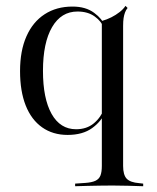

<svg xmlns="http://www.w3.org/2000/svg" viewBox="-20 -449 534 655"><path d="M210.5 11.3Q160.5 11.3 123.8 -14.5Q87.1 -40.3 67.7 -89.1Q48.4 -137.9 48.4 -206.5Q48.4 -275.8 70.2 -325Q91.9 -374.2 132.3 -400.4Q172.6 -426.6 227.4 -426.6Q272.6 -426.6 301.2 -405.2Q329.8 -383.9 335.5 -362.9L332.3 -355.6Q326.6 -375.8 303.2 -392.7Q279.8 -409.7 244.4 -409.7Q188.7 -409.7 157.7 -356.5Q126.6 -303.2 126.6 -207.3Q126.6 -112.9 156 -60.5Q185.5 -8.1 239.5 -8.1Q275.8 -8.1 300 -28.2Q324.2 -48.4 336.3 -79.8L338.7 -66.9Q326.6 -35.5 294.4 -12.1Q262.1 11.3 210.5 11.3ZM363.7 183.9Q341.9 183.9 320.6 184.3Q299.2 184.7 279 185.1Q258.9 185.5 236.3 186.3V177.4L271 175Q293.5 173.4 305.6 167.7Q317.7 162.1 322.6 150Q327.4 137.9 327.4 116.9V-206.5H400V116.9Q400 147.6 412.1 160.5Q424.2 173.4 454.8 175.8L468.5 177.4V186.3Q441.9 185.5 416.9 184.7Q391.9 183.9 363.7 183.9ZM327.4 -206.5V-414.5V-377.4Q344.4 -382.3 359.7 -389.9Q375 -397.6 387.9 -407.7Q400.8 -417.7 408.1 -429L415.3 -421.8Q409.7 -415.3 406.5 -406.5Q403.2 -397.6 401.6 -387.1Q400 -376.6 400 -360.5V-206.5Z"/></svg>

Font: Playfair 144pt SemiCondensed Light
Style: Regular
Weight: 300
Width: 4
Designer: Claus Eggers Sørensen
Foundry: Claus Eggers Sørensen
Version: Version 2.203